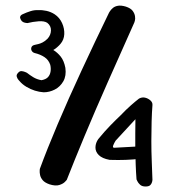

<svg xmlns="http://www.w3.org/2000/svg" viewBox="-20 -679 616 699"><path d="M160 -8Q143 -14 135.5 -23Q128 -32 126 -41.5Q124 -51 124.5 -57.5Q125 -64 125 -64Q151 -135 190 -227Q229 -319 277.5 -423.5Q326 -528 377 -633Q377 -633 380.5 -638.5Q384 -644 391 -650Q398 -656 409.5 -658Q421 -660 438 -655Q456 -649 463 -639.5Q470 -630 471.5 -620Q473 -610 471 -603.5Q469 -597 469 -597Q418 -483 371.5 -378Q325 -273 287.5 -183Q250 -93 223 -24Q223 -24 216.5 -17Q210 -10 196 -5.5Q182 -1 160 -8ZM139 -343Q123 -344 107 -349Q91 -354 76 -363Q61 -372 51 -384Q51 -384 47 -388.5Q43 -393 41 -400Q39 -407 46 -414Q52 -421 59.5 -420Q67 -419 72.5 -416.5Q78 -414 78 -414Q88 -406 101 -398Q114 -390 131 -387Q147 -390 154.5 -398Q162 -406 164 -418Q166 -430 163 -443Q157 -461 142 -471Q127 -481 106 -486Q99 -488 95.5 -494Q92 -500 94.5 -507Q97 -514 108 -516Q112 -517 119 -518.5Q126 -520 135 -524.5Q144 -529 153 -538Q165 -551 165.5 -568Q166 -585 152 -596Q141 -603 120.5 -601.5Q100 -600 80 -595Q80 -595 75 -595.5Q70 -596 64.5 -598.5Q59 -601 56 -607Q52 -614 53.5 -618.5Q55 -623 58.5 -625Q62 -627 62 -627Q77 -634 91.5 -638.5Q106 -643 119 -642Q133 -643 149 -639.5Q165 -636 179 -627Q197 -615 206 -595Q215 -575 214 -554.5Q213 -534 200 -519Q196 -514 188 -507Q180 -500 174 -497Q189 -488 201 -473Q213 -458 218 -432Q222 -403 210.5 -383Q199 -363 179.5 -353Q160 -343 139 -343ZM510 0Q497 0 490 -6.5Q483 -13 480 -19.5Q477 -26 477 -26Q475 -52 474 -80Q473 -108 472.5 -136.5Q472 -165 472.5 -192.5Q473 -220 473 -245L401 -167Q396 -159 392.5 -150.5Q389 -142 395 -141L486 -146L491 -101Q464 -98 438 -97Q412 -96 379 -97Q352 -102 339.5 -114.5Q327 -127 327.5 -143Q328 -159 338 -173Q361 -201 382 -222.5Q403 -244 420 -260Q439 -280 456 -295Q473 -310 486 -320Q497 -326 508 -323.5Q519 -321 527.5 -313.5Q536 -306 535 -296Q533 -271 532 -237Q531 -203 531 -165.5Q531 -128 532.5 -91.5Q534 -55 535 -24Q535 -24 534 -18Q533 -12 528 -6Q523 0 510 0Z"/></svg>

Font: Sour Gummy Black Medium
Style: Regular
Weight: 500
Version: Version 1.000